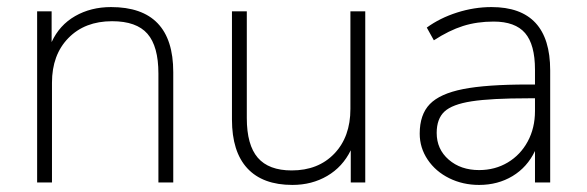

<svg xmlns="http://www.w3.org/2000/svg" viewBox="-20 -516 1659 543"><path d="M470 -312V0H428V-308Q428 -385 397 -420.5Q366 -456 297 -456Q220 -456 173.5 -408.5Q127 -361 127 -282V0H85V-484H126V-397Q148 -445 192.5 -470.5Q237 -496 294 -496Q470 -496 470 -312Z M1013 -484V0H972V-91Q949 -44 905.5 -18.5Q862 7 807 7Q723 7 679.5 -40Q636 -87 636 -178V-484H678V-182Q678 -106 709 -70Q740 -34 805 -34Q880 -34 925.5 -81.5Q971 -129 971 -208V-484Z M1536 -317V0H1493V-89Q1471 -43 1429.5 -18Q1388 7 1335 7Q1289 7 1250.5 -12Q1212 -31 1189.5 -64.5Q1167 -98 1167 -138Q1167 -192 1195.5 -221.5Q1224 -251 1289.5 -264Q1355 -277 1473 -277H1493V-319Q1493 -390 1465 -422.5Q1437 -455 1376 -455Q1329 -455 1289.5 -442.5Q1250 -430 1207 -402L1187 -438Q1224 -465 1272.5 -480.5Q1321 -496 1370 -496Q1536 -496 1536 -317ZM1493 -202V-238H1474Q1369 -238 1314 -229.5Q1259 -221 1237 -200.5Q1215 -180 1215 -140Q1215 -94 1249 -64.5Q1283 -35 1335 -35Q1380 -35 1416 -56.5Q1452 -78 1472.5 -116Q1493 -154 1493 -202Z"/></svg>

Font: wassup Sans
Style: Light
Weight: 200
Version: Version 2.001